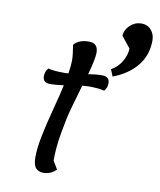

<svg xmlns="http://www.w3.org/2000/svg" viewBox="-93 -913 841 1012"><g transform="rotate(10 327.0 -407.5)"><path d="M480 -538 465 -575Q500 -593 521 -629.5Q542 -666 542 -699L494 -759Q496 -792 522 -816Q548 -840 582 -840Q615 -840 634.5 -817Q654 -794 654 -762Q654 -683 608 -626Q562 -569 480 -538ZM208 25Q183 25 168 9Q153 -7 153 -50Q153 -97 166 -162Q179 -227 203 -318Q227 -409 235 -448Q189 -442 164 -442Q123 -442 123 -477Q123 -503 139 -521Q167 -513 229 -513Q242 -513 248 -514Q255 -560 255 -585Q255 -611 246 -667Q272 -698 326 -698Q375 -698 375 -647Q375 -614 351 -528Q393 -535 425 -535Q465 -535 465 -499Q465 -474 449 -457Q421 -465 363 -465Q353 -465 331 -463Q306 -378 292.5 -329Q279 -280 264.5 -197Q250 -114 251 -48L277 -4Q247 25 208 25Z"/></g></svg>

Font: Lemonada Light
Style: Regular
Weight: 300
Designer: Mohamed Gaber (Arabic), Eduardo Tunni (Latin)
Foundry: Kief Type Foundry
Version: Version 4.004